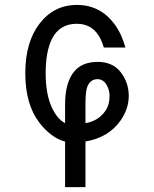

<svg xmlns="http://www.w3.org/2000/svg" viewBox="-20 -567 626 782"><path d="M328.1 -65.4Q380.9 -74.2 409.7 -116.2Q426.3 -140.6 426.3 -176.3Q426.3 -196.8 417 -215.8Q403.3 -244.1 377.4 -244.6Q348.6 -244.6 335.9 -214.8Q328.1 -196.3 328.1 -141.6ZM245.1 195.3V9.8Q187.5 -5.9 139.6 -68.4Q83 -143.1 83 -268.6Q83 -394 139.6 -468.8Q198.7 -546.9 293 -546.9Q388.2 -546.9 446.3 -468.8Q475.6 -429.2 490.7 -373.5H402.8Q397.5 -392.1 390.1 -407.2Q359.9 -470.2 293 -470.2Q221.7 -470.2 190.9 -407.2Q166 -356 166 -268.6Q166 -183.6 190.9 -129.9Q212.9 -82 245.1 -65.4V-141.6Q245.1 -231.9 282.7 -276.4Q314.9 -314.9 378.4 -314.9Q439 -314.9 471.7 -272.9Q504.4 -230.5 504.4 -176.3Q504.4 -123.5 470.7 -75.7Q422.4 -6.8 328.1 9.3V195.3Z"/></svg>

Font: Consola Mono
Style: Book
Weight: 400
Monospace: yes
Designer: Wojciech Kalinowski "wmk69" (wmk69@o2.pl)
Foundry: Wojciech Kalinowski "wmk69" (wmk69@o2.pl)
Version: Version 2.1.0